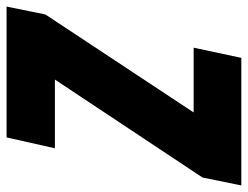

<svg xmlns="http://www.w3.org/2000/svg" viewBox="-143 -649 754 584"><g transform="rotate(90 234.0 -357.0)"><path d="M-38 0 -14 -118 284 -569H87L118 -714H506L482 -596L184 -147H393L360 0Z"/></g></svg>

Font: Noto Sans Display Condensed Black
Style: Italic
Weight: 900
Width: 3
Italic angle: -192°
Designer: Monotype Design Team
Foundry: Monotype Imaging Inc.
Version: Version 1.900